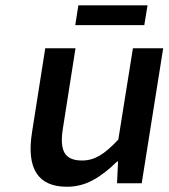

<svg xmlns="http://www.w3.org/2000/svg" viewBox="-20 -692 640 725"><path d="M264.2 -597.2 275.9 -671.9H537.1L524.9 -597.2ZM232.9 13.2Q67.9 13.2 101.1 -193.8L150.9 -509.8H265.1L217.8 -209Q207 -145 223.4 -115.5Q239.7 -85.9 290 -85.9Q324.7 -85.9 355.7 -104Q386.7 -122.1 426.8 -165L481.9 -509.8H596.2L515.1 0H421.9L425.8 -82H421.9Q376 -36.1 330.3 -11.5Q284.7 13.2 232.9 13.2Z"/></svg>

Font: Office Code Pro Medium Italic
Style: Regular
Weight: 500
Italic angle: -9°
Designer: Nathan Rutzky & Paul D. Hunt
Foundry: Adobe Systems Incorporated
Version: Version 1.004;PS 001.004;hotconv 1.0.70;makeotf.lib2.5.58329